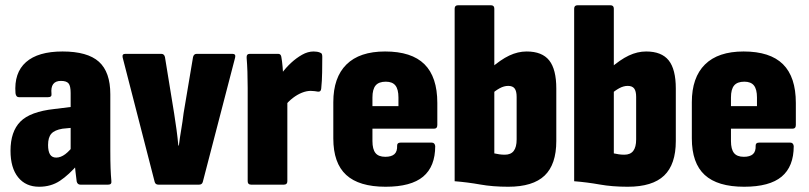

<svg xmlns="http://www.w3.org/2000/svg" viewBox="-20 -703 3080 731"><path d="M286 0Q275 0 272 -12Q270 -25 267.5 -48.5Q265 -72 263 -93L249 -122V-349Q249 -376 241 -385.5Q233 -395 212 -395Q171 -395 176 -346Q178 -333 163 -333H52Q41 -333 39 -348Q33 -426 79 -466.5Q125 -507 218 -507Q313 -507 356.5 -468Q400 -429 400 -344V-130Q400 -89 401 -62.5Q402 -36 404 -14Q406 0 392 0ZM129 8Q78 8 49 -28Q20 -64 20 -129Q20 -202 57.5 -240Q95 -278 187 -288L260 -297L259 -217L218 -213Q188 -208 175.5 -194Q163 -180 163 -151Q163 -127 170.5 -115Q178 -103 194 -103Q211 -103 228.5 -116Q246 -129 267 -158L279 -80Q242 -37 208 -14.5Q174 8 129 8Z M583 0Q572 0 569 -10L447 -484Q444 -498 457 -498H594Q605 -498 608 -486L643 -271Q648 -239 652 -210Q656 -181 659 -149H661Q665 -181 670 -210Q675 -239 679 -272L715 -486Q718 -498 729 -498H865Q879 -498 875 -483L752 -10Q749 0 738 0Z M936 0Q923 0 923 -13V-368Q923 -401 922 -430Q921 -459 919 -483Q918 -498 931 -498H1039Q1049 -498 1051 -487Q1054 -471 1056 -448Q1058 -425 1059 -405L1074 -359V-13Q1074 0 1061 0ZM1063 -298 1052 -423Q1068 -445 1088 -463.5Q1108 -482 1130 -494.5Q1152 -507 1174 -507Q1181 -507 1187 -506Q1193 -505 1198 -503Q1204 -501 1205.5 -497Q1207 -493 1207 -487Q1207 -461 1206.5 -428Q1206 -395 1203 -366Q1202 -353 1191 -354Q1185 -355 1178 -356Q1171 -357 1163 -357Q1147 -357 1129.5 -350Q1112 -343 1095 -330Q1078 -317 1063 -298Z M1448 8Q1347 8 1298 -37Q1249 -82 1249 -176V-314Q1249 -408 1299 -457.5Q1349 -507 1446 -507Q1547 -507 1596 -458.5Q1645 -410 1645 -311V-227Q1645 -213 1632 -213H1398V-166Q1398 -135 1409.5 -120.5Q1421 -106 1447 -106Q1470 -106 1481.5 -116Q1493 -126 1492 -149Q1492 -160 1505 -160H1624Q1635 -160 1637 -147Q1637 -69 1591 -30.5Q1545 8 1448 8ZM1398 -299H1497V-332Q1497 -363 1485.5 -377.5Q1474 -392 1449 -392Q1422 -392 1410 -377.5Q1398 -363 1398 -332Z M1915 8Q1856 8 1808.5 -0.5Q1761 -9 1711 -13V-670Q1711 -683 1724 -683H1849Q1862 -683 1862 -670V-119Q1871 -117 1881 -115.5Q1891 -114 1902 -114Q1925 -114 1936 -128.5Q1947 -143 1947 -172V-334Q1947 -356 1939.5 -366Q1932 -376 1915 -376Q1899 -376 1882.5 -367Q1866 -358 1849 -343L1846 -441Q1886 -476 1919 -491.5Q1952 -507 1985 -507Q2044 -507 2071 -473Q2098 -439 2098 -366V-166Q2098 -77 2053.5 -34.5Q2009 8 1915 8Z M2370 8Q2311 8 2263.5 -0.5Q2216 -9 2166 -13V-670Q2166 -683 2179 -683H2304Q2317 -683 2317 -670V-119Q2326 -117 2336 -115.5Q2346 -114 2357 -114Q2380 -114 2391 -128.5Q2402 -143 2402 -172V-334Q2402 -356 2394.5 -366Q2387 -376 2370 -376Q2354 -376 2337.5 -367Q2321 -358 2304 -343L2301 -441Q2341 -476 2374 -491.5Q2407 -507 2440 -507Q2499 -507 2526 -473Q2553 -439 2553 -366V-166Q2553 -77 2508.5 -34.5Q2464 8 2370 8Z M2813 8Q2712 8 2663 -37Q2614 -82 2614 -176V-314Q2614 -408 2664 -457.5Q2714 -507 2811 -507Q2912 -507 2961 -458.5Q3010 -410 3010 -311V-227Q3010 -213 2997 -213H2763V-166Q2763 -135 2774.5 -120.5Q2786 -106 2812 -106Q2835 -106 2846.5 -116Q2858 -126 2857 -149Q2857 -160 2870 -160H2989Q3000 -160 3002 -147Q3002 -69 2956 -30.5Q2910 8 2813 8ZM2763 -299H2862V-332Q2862 -363 2850.5 -377.5Q2839 -392 2814 -392Q2787 -392 2775 -377.5Q2763 -363 2763 -332Z"/></svg>

Font: Sofia Sans Condensed Black
Style: Regular
Weight: 900
Designer: Botio Nikoltchev, Ani Petrova
Foundry: lettersoup
Version: Version 4.101